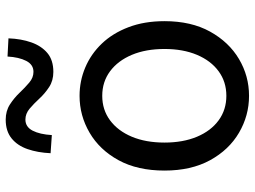

<svg xmlns="http://www.w3.org/2000/svg" viewBox="-126 -718 859 646"><g transform="rotate(-90 303.0 -395.5)"><path d="M303.1 13.4Q236.6 13.4 179 -20.3Q121.4 -54 86.5 -117.6Q51.6 -181.2 51.6 -271Q51.6 -361.9 86.5 -425.7Q121.4 -489.4 179 -523.1Q236.6 -556.8 303.1 -556.8Q352.9 -556.8 398.3 -537.7Q443.7 -518.6 478.8 -481.9Q513.8 -445.3 534 -392.1Q554.3 -338.9 554.3 -271Q554.3 -181.2 519.1 -117.6Q483.8 -54 426.7 -20.3Q369.7 13.4 303.1 13.4ZM303.1 -62.9Q350.2 -62.9 385.7 -88.9Q421.2 -114.9 441 -161.8Q460.7 -208.7 460.7 -271Q460.7 -333.8 441 -380.8Q421.2 -427.8 385.7 -454.2Q350.2 -480.5 303.1 -480.5Q256.1 -480.5 220.6 -454.2Q185.1 -427.8 165.4 -380.8Q145.8 -333.8 145.8 -271Q145.8 -208.7 165.4 -161.8Q185.1 -114.9 220.6 -88.9Q256.1 -62.9 303.1 -62.9ZM383.6 -645Q354.2 -645 332.6 -659.2Q311 -673.3 293.8 -692Q276.6 -710.7 259.8 -724.9Q242.9 -739 223.2 -739Q198.5 -739 185.9 -714.7Q173.4 -690.5 171 -650.1L110 -654.3Q112 -697.6 123.8 -731.7Q135.6 -765.9 160 -785.6Q184.4 -805.3 222.9 -805.3Q252.3 -805.3 274.1 -791.1Q295.9 -777 313.4 -758.6Q330.9 -740.2 347.6 -726.1Q364.2 -711.9 383.9 -711.9Q408 -711.9 420.6 -736.2Q433.1 -760.5 435.3 -799.2L496.5 -796Q494.9 -753.3 482.9 -719.2Q470.9 -685.1 447 -665Q423.1 -645 383.6 -645Z"/></g></svg>

Font: Shanggu Sans SC VF
Style: Regular
Weight: 250
Designer: GuiWonder
Version: Version 1.021